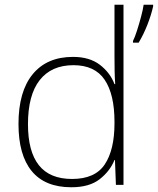

<svg xmlns="http://www.w3.org/2000/svg" viewBox="-20 -873 666 810"><path d="M281 -83Q170 -83 114 -151Q58 -219 58 -350Q58 -487 118 -560Q178 -633 288 -633Q358 -633 401.5 -599.5Q445 -566 463 -518H466Q464 -547 463.5 -577.5Q463 -608 463 -637V-853H501V-93H469L465 -198H463Q444 -151 400.5 -117Q357 -83 281 -83ZM284 -118Q381 -118 422 -179.5Q463 -241 463 -353V-359Q463 -475 421.5 -536.5Q380 -598 290 -598Q197 -598 147.5 -535Q98 -472 98 -349Q98 -234 144 -176Q190 -118 284 -118ZM626 -846Q618 -810 602 -769Q586 -728 565 -693H541V-700Q549 -716 558 -744Q567 -772 575 -802Q583 -832 586 -853H626Z"/></svg>

Font: Noto Sans Kannada UI ExtraLight
Style: Regular
Weight: 200
Designer: Jelle Bosma - Monotype Design Team
Foundry: Monotype Imaging Inc.
Version: Version 2.005; ttfautohint (v1.8.4.7-5d5b)